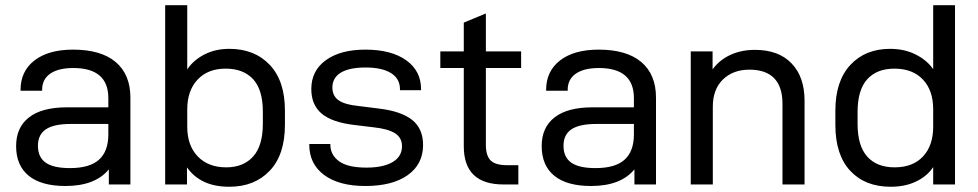

<svg xmlns="http://www.w3.org/2000/svg" viewBox="-20 -710 3763 739"><path d="M424.8 -471.7Q481.9 -423.8 481.9 -334V0H398.9V-58.1Q346.2 5.9 231.9 5.9Q138.7 5.9 90.3 -33.7Q42 -73.2 42 -147.9Q42 -219.7 91.8 -258.3Q141.1 -296.9 237.8 -296.9H397V-332Q397 -448.2 262.2 -448.2Q203.6 -448.2 172.4 -425.8Q142.1 -404.3 142.1 -363.8V-360.8H59.1V-363.8Q59.1 -436 112.8 -477.5Q166.5 -519 261.2 -519Q368.2 -519 424.8 -471.7ZM360.8 -95.2Q397 -127.4 397 -192.9V-232.9H252Q187.5 -232.9 156.7 -212.4Q126 -191.9 126 -148.9Q126 -105 155.8 -84Q185.5 -63 249 -63Q325.2 -63 360.8 -95.2Z M766.6 -9.8Q725.1 -29.3 699.7 -65.9V0H615.7V-689.9H700.7V-442.9Q724.6 -479 768.1 -501Q809.6 -522 862.8 -522Q960 -522 1018.6 -460Q1076.7 -398.4 1076.7 -284.2V-230Q1076.7 -114.7 1018.6 -53.2Q960 8.8 862.8 8.8Q806.6 8.8 766.6 -9.8ZM954.6 -107.9Q991.7 -149.4 991.7 -233.9V-279.8Q991.7 -364.3 954.6 -404.8Q917 -445.8 848.6 -445.8Q779.8 -445.8 740.2 -403.3Q700.7 -360.8 700.7 -289.1V-222.2Q700.7 -150.4 740.7 -108.4Q781.2 -65.9 850.6 -65.9Q917 -65.9 954.6 -107.9Z M1170.4 -152.8V-155.8H1251.5V-153.8Q1251.5 -113.3 1285.6 -88.9Q1318.8 -64.9 1390.6 -64.9Q1454.6 -64.9 1490.7 -85.9Q1527.3 -107.4 1527.3 -147Q1527.3 -179.7 1501 -196.8Q1473.1 -214.4 1416.5 -220.2L1343.3 -229Q1257.8 -239.3 1218.3 -272.5Q1178.2 -306.2 1178.2 -367.2Q1178.2 -438 1234.4 -478.5Q1290.5 -519 1386.2 -519Q1486.3 -519 1543.5 -478Q1600.6 -437 1600.6 -367.2V-362.8H1519.5V-366.2Q1519.5 -407.2 1484.9 -428.7Q1450.2 -450.2 1387.2 -450.2Q1324.2 -450.2 1291.5 -430.2Q1259.3 -410.2 1259.3 -373Q1259.3 -341.8 1282.2 -324.7Q1305.2 -307.6 1361.3 -301.8L1439.5 -292Q1524.9 -281.7 1566.9 -248Q1608.4 -214.4 1608.4 -151.9Q1608.4 -77.6 1548.8 -35.6Q1489.7 5.9 1386.2 5.9Q1284.7 5.9 1227.5 -36.6Q1170.4 -79.1 1170.4 -152.8Z M1850.1 -448.2V-151.9Q1850.1 -110.4 1869.1 -91.8Q1887.2 -74.2 1932.1 -74.2H1975.1V0H1918Q1765.1 0 1765.1 -147V-448.2H1674.8V-512.2H1765.1V-623L1850.1 -658.2V-512.2H1985.8V-448.2Z M2447.8 -471.7Q2504.9 -423.8 2504.9 -334V0H2421.9V-58.1Q2369.1 5.9 2254.9 5.9Q2161.6 5.9 2113.3 -33.7Q2064.9 -73.2 2064.9 -147.9Q2064.9 -219.7 2114.7 -258.3Q2164.1 -296.9 2260.7 -296.9H2419.9V-332Q2419.9 -448.2 2285.2 -448.2Q2226.6 -448.2 2195.3 -425.8Q2165 -404.3 2165 -363.8V-360.8H2082V-363.8Q2082 -436 2135.7 -477.5Q2189.5 -519 2284.2 -519Q2391.1 -519 2447.8 -471.7ZM2383.8 -95.2Q2419.9 -127.4 2419.9 -192.9V-232.9H2274.9Q2210.4 -232.9 2179.7 -212.4Q2148.9 -191.9 2148.9 -148.9Q2148.9 -105 2178.7 -84Q2208.5 -63 2272 -63Q2348.1 -63 2383.8 -95.2Z M2638.7 -512.2H2722.7V-442.9Q2749 -479.5 2792 -499Q2833.5 -518.1 2885.7 -518.1Q2977.1 -518.1 3026.9 -465.8Q3076.7 -414.1 3076.7 -321.8V0H2991.7V-311Q2991.7 -376 2959.5 -409.2Q2927.2 -441.9 2864.7 -441.9Q2801.3 -441.9 2762.2 -403.8Q2723.6 -365.7 2723.6 -299.8V0H2638.7Z M3195.3 -229V-284.2Q3195.3 -397.9 3252.9 -460Q3310.5 -522 3405.8 -522Q3460.4 -522 3502.9 -501Q3547.4 -479 3571.8 -443.8V-689.9H3655.8V0H3571.8V-66.9Q3548.3 -31.2 3504.4 -10.7Q3463.4 8.8 3407.7 8.8Q3309.6 8.8 3252.4 -52.7Q3195.3 -114.3 3195.3 -229ZM3571.8 -222.2V-289.1Q3571.8 -362.3 3532.2 -403.8Q3492.7 -445.8 3422.4 -445.8Q3354.5 -445.8 3317.4 -404.3Q3280.8 -363.3 3280.8 -278.8V-232.9Q3280.8 -148.9 3317.9 -107.4Q3355 -65.9 3423.3 -65.9Q3493.7 -65.9 3532.7 -107.9Q3571.8 -149.9 3571.8 -222.2Z"/></svg>

Font: D-DIN Exp
Style: Regular
Weight: 400
Width: 7
Designer: Charles Nix
Foundry: Datto Inc.
Version: Version 1.00